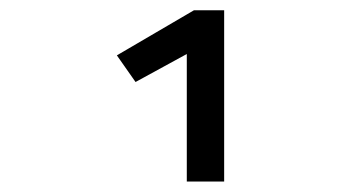

<svg xmlns="http://www.w3.org/2000/svg" viewBox="-20 -672 655 369"><path d="M339 -323.1V-568.2L240.5 -514.4L204.6 -565.6L352.8 -652.3H410.8V-323.1Z"/></svg>

Font: FiraCode Nerd Font
Style: Regular
Weight: 400
Designer: Carrois Corporate, Edenspiekermann AG, Nikita Prokopov
Foundry: Carrois Corporate, Edenspiekermann AG, Nikita Prokopov
Version: Version 6.002;Nerd Fonts 2.1.0